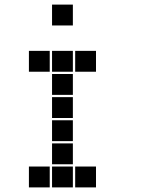

<svg xmlns="http://www.w3.org/2000/svg" viewBox="-20 -815 640 830"><path d="M206 -795Q205 -795 205 -795Q205 -795 205 -794V-706Q205 -705 205 -705Q205 -705 206 -705H294Q295 -705 295 -705Q295 -705 295 -706V-794Q295 -795 295 -795Q295 -795 294 -795ZM106 -595Q105 -595 105 -595Q105 -595 105 -594V-506Q105 -505 105 -505Q105 -505 106 -505H194Q195 -505 195 -505Q195 -505 195 -506V-594Q195 -595 195 -595Q195 -595 194 -595ZM206 -595Q205 -595 205 -595Q205 -595 205 -594V-506Q205 -505 205 -505Q205 -505 206 -505H294Q295 -505 295 -505Q295 -505 295 -506V-594Q295 -595 295 -595Q295 -595 294 -595ZM306 -595Q305 -595 305 -595Q305 -595 305 -594V-506Q305 -505 305 -505Q305 -505 306 -505H394Q395 -505 395 -505Q395 -505 395 -506V-594Q395 -595 395 -595Q395 -595 394 -595ZM206 -495Q205 -495 205 -495Q205 -495 205 -494V-406Q205 -405 205 -405Q205 -405 206 -405H294Q295 -405 295 -405Q295 -405 295 -406V-494Q295 -495 295 -495Q295 -495 294 -495ZM206 -395Q205 -395 205 -395Q205 -395 205 -394V-306Q205 -305 205 -305Q205 -305 206 -305H294Q295 -305 295 -305Q295 -305 295 -306V-394Q295 -395 295 -395Q295 -395 294 -395ZM206 -295Q205 -295 205 -295Q205 -295 205 -294V-206Q205 -205 205 -205Q205 -205 206 -205H294Q295 -205 295 -205Q295 -205 295 -206V-294Q295 -295 295 -295Q295 -295 294 -295ZM206 -195Q205 -195 205 -195Q205 -195 205 -194V-106Q205 -105 205 -105Q205 -105 206 -105H294Q295 -105 295 -105Q295 -105 295 -106V-194Q295 -195 295 -195Q295 -195 294 -195ZM106 -95Q105 -95 105 -95Q105 -95 105 -94V-6Q105 -5 105 -5Q105 -5 106 -5H194Q195 -5 195 -5Q195 -5 195 -6V-94Q195 -95 195 -95Q195 -95 194 -95ZM206 -95Q205 -95 205 -95Q205 -95 205 -94V-6Q205 -5 205 -5Q205 -5 206 -5H294Q295 -5 295 -5Q295 -5 295 -6V-94Q295 -95 295 -95Q295 -95 294 -95ZM306 -95Q305 -95 305 -95Q305 -95 305 -94V-6Q305 -5 305 -5Q305 -5 306 -5H394Q395 -5 395 -5Q395 -5 395 -6V-94Q395 -95 395 -95Q395 -95 394 -95Z"/></svg>

Font: Doto Black
Style: Regular
Weight: 900
Version: Version 1.000